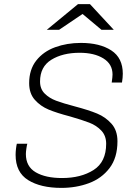

<svg xmlns="http://www.w3.org/2000/svg" viewBox="-20 -905 669 935"><path d="M578 -546Q578 -527 574 -503H524Q528 -531 528 -542Q528 -593 483.5 -620.5Q439 -648 368 -648Q285 -648 230 -614Q175 -580 175 -508Q175 -472 197.5 -449.5Q220 -427 253.5 -414.5Q287 -402 344 -387Q412 -369 453 -352Q494 -335 523 -302.5Q552 -270 552 -217Q552 -137 513.5 -86.5Q475 -36 413 -13Q351 10 279 10Q178 10 117 -28Q56 -66 56 -151Q56 -165 58 -181.5Q60 -198 62 -205H113Q111 -199 108.5 -182Q106 -165 106 -155Q106 -94 154 -66Q202 -38 282 -38Q374 -38 435.5 -77Q497 -116 497 -205Q497 -244 473.5 -269Q450 -294 415 -307.5Q380 -321 321 -338Q256 -355 216.5 -371.5Q177 -388 149.5 -419Q122 -450 122 -500Q122 -566 156.5 -610Q191 -654 248.5 -675Q306 -696 374 -696Q466 -696 522 -659.5Q578 -623 578 -546ZM382 -837 268 -760H208L360 -885H418L534 -760H474Z"/></svg>

Font: Chivo Thin Italic
Style: Regular
Weight: 100
Italic angle: -8.05°
Designer: Hector Gatti
Foundry: Omnibus-Type
Version: Version 1.007